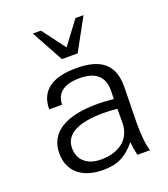

<svg xmlns="http://www.w3.org/2000/svg" viewBox="-139 -849 844 962"><g transform="rotate(-20 283.0 -368.5)"><path d="M417 -176C416 -91 353 -40 254 -40C181 -40 136 -79 136 -143C136 -219 212 -255 344 -255C368 -255 389 -254 417 -251ZM67 -140C67 -46 132 13 247 13C323 13 371 -11 421 -72C423 -49 425 -29 433 0H500C490 -26 482 -87 484 -182L487 -337C490 -460 426 -513 291 -513C161 -513 95 -462 95 -365H164C164 -426 208 -460 290 -460C376 -460 418 -423 418 -349L417 -303C394 -305 359 -308 334 -308C159 -309 67 -250 67 -140ZM325 -580 418 -750H375L283 -627L191 -750H148L241 -580Z"/></g></svg>

Font: Perun Light
Style: Regular
Weight: 300
Foundry: Copyright (c) Stefan Peev, Context Ltd, 2016
Version: Version 1.089